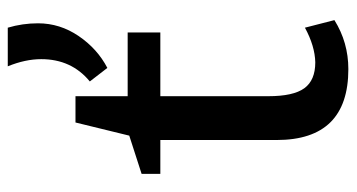

<svg xmlns="http://www.w3.org/2000/svg" viewBox="-226 -658 895 482"><g transform="rotate(-90 221.0 -416.5)"><path d="M404 -768Q404 -713 372 -666Q340 -619 292 -594L258 -638Q314 -684 314 -760Q314 -800 296 -844H393Q404 -807 404 -768ZM393 -98 412 -24Q356 11 289 11Q111 11 111 -169V-461H26V-508L122 -539L155 -674H221V-543H381V-461H221V-190Q221 -127 241 -99.5Q261 -72 306 -72Q347 -73 393 -98Z"/></g></svg>

Font: Martel Sans DemiBold
Style: Regular
Weight: 600
Designer: Dan Reynolds and Mathieu Réguer
Foundry: Dan Reynolds and Mathieu Réguer
Version: Version 1.001;PS 001.001;hotconv 1.0.70;makeotf.lib2.5.58329